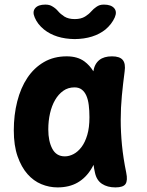

<svg xmlns="http://www.w3.org/2000/svg" viewBox="-20 -805 640 835"><path d="M230 10Q194 10 160 -4Q126 -18 99.5 -48Q73 -78 56.5 -125Q40 -172 40 -238Q40 -305 55 -364Q70 -423 99 -466.5Q128 -510 171 -535Q214 -560 270 -560Q317 -560 347 -538Q370 -521 386 -495Q391 -527 412 -544Q432 -560 467 -560Q501 -560 514 -544Q527 -528 522 -494Q515 -441 510 -389Q505 -337 505 -283.5Q505 -230 510.5 -173.5Q516 -117 529 -54Q536 -20 526 -5Q516 10 482 10Q447 10 423.5 -5.5Q400 -21 393 -54Q389 -71 387 -88Q382 -79 378 -72Q354 -32 317.5 -11Q281 10 230 10ZM262 -125Q281 -125 300 -135Q319 -145 334.5 -165.5Q350 -186 359.5 -218Q369 -250 369 -295Q369 -324 366 -348Q363 -372 355.5 -389Q348 -406 335.5 -415.5Q323 -425 304 -425Q276 -425 255 -410Q234 -395 219.5 -370Q205 -345 197.5 -312Q190 -279 190 -242Q190 -191 207.5 -158Q225 -125 262 -125ZM131 -729Q120 -754 133 -769.5Q146 -785 177 -785Q187 -785 194.5 -783Q202 -781 208 -777Q222 -769 232.5 -756.5Q243 -744 260 -733Q278 -722 305 -722Q332 -722 350 -733Q366 -743 376.5 -755Q387 -767 399 -775Q406 -780 413.5 -782.5Q421 -785 432 -785Q463 -785 476.5 -769.5Q490 -754 479 -729Q466 -700 439 -677Q388 -636 305 -635Q222 -636 171 -677Q143 -700 131 -729Z"/></svg>

Font: Maple Mono ExtraBold
Style: Regular
Weight: 800
Monospace: yes
Designer: subframe7536
Version: Version 7.000